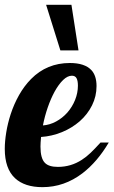

<svg xmlns="http://www.w3.org/2000/svg" viewBox="-33 -770 471 796"><path d="M158.2 -750H263.2L292.5 -561H217.3ZM29.3 -31.2Q-13.2 -70.8 -13.2 -152.8Q-13.2 -183.6 -7.1 -221.2Q-1 -258.8 11.2 -296.4Q24.9 -338.4 46.1 -376Q67.4 -413.6 95.7 -442.4Q161.1 -508.8 256.8 -508.8Q317.9 -508.8 345.7 -479.5Q367.2 -456.5 367.2 -413.1Q367.2 -370.6 348.6 -333.3Q330.1 -295.9 297.4 -267.1Q264.6 -238.8 223.1 -221.9Q181.6 -205.1 137.2 -202.1Q134.8 -176.8 134.8 -162.1Q134.8 -113.3 153.3 -94.7Q169.4 -78.1 207 -78.1Q261.2 -78.1 306.2 -107.4Q325.2 -119.6 342.8 -136.5Q360.4 -153.3 383.8 -179.2H418Q370.6 -99.1 309.1 -51.8Q233.4 5.9 143.1 5.9Q69.3 5.9 29.3 -31.2ZM246.1 -303.2Q266.6 -326.7 278.3 -355.7Q290 -384.8 290 -415Q290 -435.1 284.4 -445.6Q278.8 -456.1 265.1 -456.1Q247.1 -456.1 228.8 -438.5Q210.4 -420.9 193.4 -390.1Q177.7 -361.3 165 -324.7Q152.3 -288.1 145 -250Q172.9 -252 199.2 -266.1Q225.6 -280.3 246.1 -303.2Z"/></svg>

Font: Pattaya
Style: Regular
Weight: 400
Designer: Pablo Impallari / Thai characters Designed by Thanarat Vachiruckul and Suppakit Chalermlarp
Foundry: Pablo Impallari
Version: Version 2.001